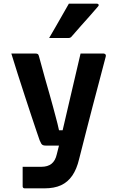

<svg xmlns="http://www.w3.org/2000/svg" viewBox="-20 -831 640 1051"><path d="M547 -538Q552 -538 556.5 -534Q561 -530 559 -522Q540 -449 522.5 -383Q505 -317 487.5 -250.5Q470 -184 452 -113Q434 -42 413 40Q400 95 375.5 130.5Q351 166 314 183Q277 200 223 200Q210 200 192.5 200Q175 200 158.5 200Q142 200 130 200Q118 200 115 200Q110 200 107 197Q104 194 104 189V82H123Q144 82 165 82Q186 82 207 82Q241 82 262 65.5Q283 49 291 13Q298 -12 308.5 -56.5Q319 -101 332.5 -159Q346 -217 361 -281.5Q376 -346 391.5 -412Q407 -478 421 -538Q435 -538 450.5 -538Q466 -538 481.5 -538Q497 -538 513.5 -538Q530 -538 547 -538ZM173 -538Q183 -538 187 -535Q191 -532 193 -524Q212 -454 226 -403.5Q240 -353 251 -316Q262 -279 270 -247.5Q278 -216 286.5 -185.5Q295 -155 303 -118H363L340 -34H232Q223 -34 216.5 -36Q210 -38 206 -44.5Q202 -51 197 -63Q192 -77 180 -112.5Q168 -148 151 -199Q134 -250 115 -308.5Q96 -367 77 -426Q58 -485 42 -538Q57 -538 73.5 -538Q90 -538 106 -538Q122 -538 138.5 -538Q155 -538 173 -538ZM357 -811Q400 -811 434.5 -811Q469 -811 510 -811Q517 -811 519.5 -806Q522 -801 517 -796Q493 -768 470.5 -742.5Q448 -717 424.5 -691Q401 -665 372 -631Q370 -628 365.5 -625.5Q361 -623 355 -623Q326 -623 300.5 -623Q275 -623 249 -623Q267 -654 285 -685Q303 -716 321 -748Q339 -780 357 -811Z"/></svg>

Font: RecMonoLinear Nerd Font Mono
Style: Bold
Weight: 700
Monospace: yes
Version: Version 1.085; ttfautohint (v1.8.4.7-5d5b);Nerd Fonts 3.2.1